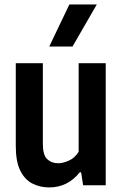

<svg xmlns="http://www.w3.org/2000/svg" viewBox="-20 -828 546 858"><path d="M200 9.5Q158 9.5 124.2 -8Q90.5 -25.5 70.5 -65.8Q50.5 -106 50.5 -175.5V-545.5H171.5V-184Q171.5 -135.5 190.8 -117Q210 -98.5 240 -98.5Q261.5 -98.5 288.2 -110.5Q315 -122.5 331.5 -150V-545.5H452.5V0H351.5L342.5 -58H336.5Q282.5 9.5 200 9.5ZM200 -620 290 -808H412.5L304 -620Z"/></svg>

Font: Encode Sans Condensed Condensed SemiBold
Style: Regular
Weight: 600
Width: 3
Designer: Multiple Designers
Foundry: Impallari Type
Version: Version 3.000; ttfautohint (v1.8.3) -l 8 -r 50 -G 200 -x 14 